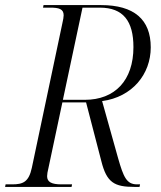

<svg xmlns="http://www.w3.org/2000/svg" viewBox="-37 -734 634 754"><path d="M-17 0H244L246 -10H204C166 -10 148 -19 148 -42C148 -50 150 -61 153 -73L208 -332H301L361 -101C382 -17 412 0 491 0H511L513 -10H501C460 -10 448 -39 427 -112L364 -337C483 -353 555 -443 555 -548C555 -658 489 -714 360 -714H134L132 -704H160C194 -704 213 -699 213 -674C213 -668 211 -655 208 -643L88 -75C76 -19 53 -10 11 -10H-15ZM296 -342H210L287 -704H355C447 -704 487 -651 487 -549C487 -418 414 -342 296 -342Z"/></svg>

Font: Noto Serif Display SemiCondensed Light
Style: Italic
Weight: 300
Width: 4
Italic angle: -12°
Designer: Monotype Design Team
Foundry: Monotype Imaging Inc.
Version: Version 2.009